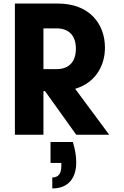

<svg xmlns="http://www.w3.org/2000/svg" viewBox="-20 -760 702 1083"><path d="M391 41H265V159H326V176C326 220 309 241 275 241V303C366 303 410 244 410 156C410 121 404 83 391 41ZM64 0H225V-246H234L410 0H596L404 -259C521 -294 572 -392 572 -491C572 -627 483 -740 307 -740H64ZM225 -370V-600H298C373 -600 408 -555 408 -486C408 -415 373 -370 298 -370Z"/></svg>

Font: Malmofest
Style: Bold
Weight: 700
Designer: Jonny Pinhorn (Poppins), Kolossal
Version: Version 1.004;Glyphs 3.1.2 (3151)